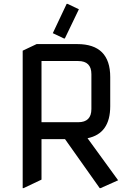

<svg xmlns="http://www.w3.org/2000/svg" viewBox="-20 -966 672 996"><path d="M195.3 -649.4V-332H385.7Q454.1 -332 454.1 -400.4V-581.1Q454.1 -649.4 385.7 -649.4ZM102.5 9.8H97.7V-703.1L169.9 -737.3H380.9Q551.8 -737.3 551.8 -566.4V-415Q551.8 -272.9 434.1 -249L592.8 -30.8L502 9.8H497.1L317.4 -244.1H195.3V-34.2ZM330.6 -945.8 389.2 -918 316.4 -766.6H311.5L253.9 -793.9L325.7 -945.8Z"/></svg>

Font: Nova Square
Style: Book
Weight: 400
Designer: Wojciech Kalinowski "wmk69" (wmk69@o2.pl)
Foundry: Wojciech Kalinowski "wmk69" (wmk69@o2.pl)
Version: Version 3.1.0; 2021-05-23